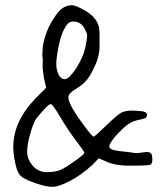

<svg xmlns="http://www.w3.org/2000/svg" viewBox="-20 -684 630 728"><path d="M355.5 -579.1Q357.4 -570.3 357.4 -554.7Q357.4 -554.7 357.4 -535.2V-505.9Q357.4 -472.7 340.8 -436Q324.2 -399.4 309.1 -380.9Q293.9 -362.3 266.6 -346.2Q239.3 -330.1 239.3 -314.9Q239.3 -299.8 256.3 -270.5Q273.4 -241.2 301.8 -203.6Q330.1 -166 335 -166Q339.8 -166 384.3 -209.5Q428.7 -252.9 444.3 -258.8Q460 -264.6 475.1 -264.6Q490.2 -264.6 513.7 -262.7Q537.1 -260.7 537.1 -249.5Q537.1 -238.3 530.8 -235.8Q524.4 -233.4 496.1 -227.1Q467.8 -220.7 431.2 -182.1Q394.5 -143.6 394.5 -127.9Q394.5 -115.2 436 -110.8Q477.5 -106.4 483.4 -105Q489.3 -103.5 497.1 -103.5Q504.9 -103.5 516.6 -105.5Q528.3 -107.4 538.6 -107.4Q548.8 -107.4 553.2 -101.6Q557.6 -95.7 557.6 -78.1Q557.6 -60.5 546.9 -58.6Q530.3 -55.7 473.6 -55.7Q411.1 -55.7 377 -74.2L354.5 -84L332 -60.5Q289.1 -20.5 245.6 2Q202.1 24.4 178.7 24.4Q155.3 24.4 118.2 11.7Q80.1 -1 63 -13.2Q45.9 -25.4 38.1 -64Q30.3 -102.5 30.3 -126Q30.3 -223.6 115.2 -311.5L155.3 -351.6L147.5 -383.8Q141.6 -418 141.6 -430.7Q141.6 -430.7 141.6 -433.6Q141.6 -441.4 142.1 -448.7Q142.6 -456.1 141.6 -462.4Q140.6 -468.8 140.6 -477.5Q140.6 -486.3 141.6 -497.1Q142.6 -518.6 152.3 -549.3Q162.1 -580.1 182.1 -611.8Q202.1 -643.6 218.3 -653.8Q234.4 -664.1 252 -664.1Q269.5 -664.1 308.6 -640.1Q347.7 -616.2 355.5 -579.1ZM256.8 -602.5Q249 -602.5 241.2 -597.7Q233.4 -592.8 221.7 -570.3Q210 -547.9 201.7 -505.9Q193.4 -463.9 193.4 -441.4Q193.4 -418.9 202.1 -401.4Q210.9 -383.8 226.1 -383.8Q241.2 -383.8 268.6 -424.8Q295.9 -467.8 303.2 -502.9Q310.5 -538.1 310.5 -547.9Q310.5 -557.6 302.7 -571.3Q289.1 -602.5 256.8 -602.5ZM172.9 -289.1Q165 -289.1 147.5 -269.5Q121.1 -240.2 115.2 -230.5Q104.5 -212.9 93.8 -173.8Q83 -136.7 83 -108.4Q83 -80.1 104 -55.7Q125 -31.2 158.7 -31.2Q192.4 -31.2 213.9 -42Q235.4 -52.7 267.6 -76.2Q299.8 -99.6 299.8 -104.5Q299.8 -109.4 268.6 -150.4Q237.3 -191.4 208.5 -240.2Q179.7 -289.1 172.9 -289.1Z"/></svg>

Font: Drukaatie burti
Style: Light
Weight: 300
Version: Version 0.14